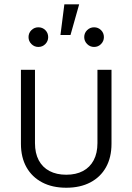

<svg xmlns="http://www.w3.org/2000/svg" viewBox="-20 -858 612 887"><path d="M286.1 9.3Q221.7 9.3 174.8 -15.4Q127.9 -40 102.3 -85.4Q76.7 -130.9 76.7 -193.8V-535.6H141.6V-196.8Q141.6 -150.4 158.9 -117.7Q176.3 -85 208.7 -67.9Q241.2 -50.8 286.1 -50.8Q331.1 -50.8 363.3 -67.9Q395.5 -85 412.8 -117.7Q430.2 -150.4 430.2 -196.8V-535.6H495.1V-193.8Q495.1 -130.9 469.7 -85.4Q444.3 -40 397.5 -15.4Q350.6 9.3 286.1 9.3ZM414.6 -641.1Q396 -641.1 382.6 -654.5Q369.1 -668 369.1 -686.5Q369.1 -705.6 382.6 -718.8Q396 -731.9 414.6 -731.9Q433.6 -731.9 446.8 -718.8Q460 -705.6 460 -686.5Q460 -668 446.8 -654.5Q433.6 -641.1 414.6 -641.1ZM157.2 -641.1Q138.7 -641.1 125.2 -654.5Q111.8 -668 111.8 -686.5Q111.8 -705.6 125.2 -718.8Q138.7 -731.9 157.2 -731.9Q176.3 -731.9 189.5 -718.8Q202.6 -705.6 202.6 -686.5Q202.6 -668 189.5 -654.5Q176.3 -641.1 157.2 -641.1ZM259.3 -696.3 277.3 -837.9H345.7L305.7 -696.3Z"/></svg>

Font: Inter 20pt Light
Style: Regular
Weight: 300
Version: Version 4.001;git-66647c0bb